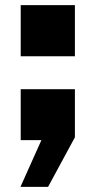

<svg xmlns="http://www.w3.org/2000/svg" viewBox="-20 -548 373 751"><path d="M273 -199V-11L168 183H60L142 0H61V-199ZM273 -528V-328H61V-528Z"/></svg>

Font: Archicoco
Style: Regular
Weight: 400
Designer: Hector Gatti
Foundry: Hector Gatti
Version: 1.002